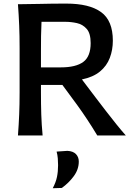

<svg xmlns="http://www.w3.org/2000/svg" viewBox="-20 -736 722 1043"><path d="M77.5 0Q82 -59 84.2 -113.5Q86.5 -168 86.5 -234.5V-475Q86.5 -542 84.2 -597.8Q82 -653.5 77.5 -713Q129 -713 196.5 -714.8Q264 -716.5 340 -716.5Q465.5 -716.5 529.2 -670.2Q593 -624 593 -515Q593 -465 576.5 -421.5Q560 -378 523 -347.5Q486 -317 425 -304.5L500 -205.5Q525 -172.5 553.8 -135.2Q582.5 -98 611 -62.5Q639.5 -27 663.5 0H508.5Q454.5 -89.5 400 -164.5L319 -274.5H202.5V-234.5Q202.5 -168 204.2 -113.5Q206 -59 211.5 0ZM335.5 -617.5H205.5Q203.5 -579.5 203 -540.5Q202.5 -501.5 202.5 -457V-370H310.5Q392 -370 432.2 -399.5Q472.5 -429 472.5 -502Q472.5 -554.5 451 -579Q429.5 -603.5 397.8 -610.5Q366 -617.5 335.5 -617.5ZM266.5 286.5Q283.5 254.5 289.5 225.2Q295.5 196 295.5 161.5Q295.5 143 294 124.5Q292.5 106 287.5 87.5L346 83.5Q377 85 392.5 101Q408 117 408 141.5Q408 184 381 220.8Q354 257.5 316 285Z"/></svg>

Font: Commissioner Flair Medium
Style: Regular
Weight: 500
Designer: Kostas Bartsokas
Foundry: Kostas Bartsokas
Version: Version 1.000; ttfautohint (v1.8.3)